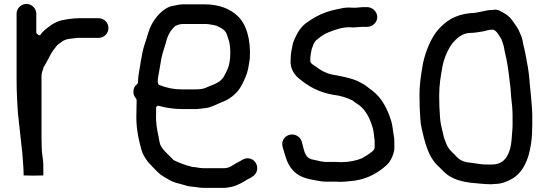

<svg xmlns="http://www.w3.org/2000/svg" viewBox="-20 -760 2730 955"><path d="M354 -668.5C347.1 -668.5 340.4 -667.5 333.5 -666.6L318.1 -664.7C313.2 -663.6 305.1 -662.2 299.6 -661.6C275.2 -657.9 255.2 -648.7 236.1 -636.7L212.7 -619.1C199.5 -608.6 188.2 -598.4 184.2 -590.4C176.2 -574.5 160.5 -596 160.5 -596L160.5 -692C160.5 -718.2 138.1 -740.5 111.5 -740.5C84.9 -740.5 62.5 -718.2 62.5 -692L62.5 -372C62.5 -311.9 65.1 -251.4 69.4 -195.2C76.9 -133.3 81.9 -75.2 89.3 -13.6C89.3 -13.5 90.4 -7 90.5 -5.7C92.6 32.5 97.5 70.2 97.5 109V112.6C105.5 113.1 123.2 113.5 146 113.5C169.2 113.5 185.8 113.2 195.5 112.6V59C195.5 31.8 187.5 6 187.5 -26.8C186.8 -43.7 186.5 -62 186.5 -80V-384C186.5 -397.6 194.3 -414.8 195.5 -420.5C195.9 -426.9 198.5 -428.2 202.1 -434.1C215.1 -458.4 222 -469 233.9 -492.8C244.6 -512 253.9 -520.1 263.8 -534.2C264.5 -535.3 265.8 -536.5 267.1 -537.4C277.8 -544.6 286.2 -553.1 298.4 -559.2C314.2 -567.1 331 -567.4 348.2 -569.4L359.9 -571.3C360.4 -571.4 361.3 -571.5 362 -571.5H470C497.3 -571.5 519.5 -593.5 519.5 -620.5C519.5 -647.5 497.3 -669.5 470 -669.5H375C367.6 -669.5 360.7 -668.5 354 -668.5Z M939 70.5C938.2 70.5 936.9 70.4 936 70.1C903.3 62 871.9 50.4 845.4 37.2C844.4 36.7 843.1 35.8 842.2 34.8L801.2 -6.2C792.7 -14.6 788.7 -21.5 782.8 -29.7C773.9 -42.2 772.1 -62 768.8 -79.5C760.6 -116.9 754.3 -150.1 756.5 -197.3V-221C756.5 -238.1 771.2 -233.4 772.4 -233C805.3 -223.6 845.7 -217.5 886 -217.5H952C970.4 -217.5 986.1 -221 1001.9 -222.4C1029 -224.9 1052.5 -239.3 1078.5 -249.7C1108.8 -261 1130.8 -274.4 1151.3 -295C1173.8 -316 1186.4 -343.1 1200.6 -375.1C1212.8 -402 1217 -430.6 1222.6 -469.3C1228.1 -561.9 1206.2 -640.7 1160.5 -681.8C1123.3 -716.7 1069.3 -738.5 996 -738.5H889C877.7 -738.5 866.6 -736.2 854.5 -733.7L834.6 -729.8C822.3 -727 808.8 -720.6 795.4 -710.9C765.2 -688.3 740.3 -655.7 724.6 -617.3C716.1 -596.2 708.1 -562.6 698.8 -537.8C691 -514.3 685.4 -485.1 680.4 -455.2C675.6 -419 666.5 -387.6 666.5 -351C666.5 -347.9 664.8 -343.6 661.7 -341.2C649.1 -331.3 643.5 -319.8 643.5 -304C643.5 -290.9 647.6 -280.2 656.3 -270.3C658.3 -268.1 659.5 -265.1 659.5 -262V-248.8C658.8 -230.2 658.5 -214.6 658.5 -198.7C655.6 -130 668 -70.6 683 -16.4C690.2 8.3 700.4 23.4 713.2 41.7C721.8 53.5 735 64.8 748.1 79.4L764.8 96.2C784.8 116.1 798.5 120.1 826.3 137.2C839.8 144.4 858 150.5 876.9 154.8C899.1 160.4 913.3 167.2 934.8 168.5C956 169.8 972.9 174.5 993 174.5H1096C1107.2 174.5 1121.6 170.8 1135.6 168.7C1156.3 163.4 1187 148 1203.4 137C1206.8 134.7 1208.6 133.3 1213.1 131.5C1235.1 120.4 1251.4 110.8 1257.5 90.4C1269.1 51.9 1230.1 11.2 1187.4 33.7C1175.1 41.8 1160.7 47.6 1149.6 54.6C1139 61 1119.9 76.5 1096 76.5H990C970.9 76.5 953.2 70.5 939 70.5ZM889 -640.5H1009C1015.9 -640.5 1023.8 -638.2 1027 -638C1038.6 -637 1048.2 -633.3 1055.6 -632.4C1057.8 -632.1 1060.3 -631.1 1062.4 -629.3L1078.6 -621.2C1084.4 -618.3 1089.8 -614 1095.1 -609.5C1096.6 -608.2 1098.7 -604.9 1099.8 -603.8C1107.7 -596 1112.2 -575.4 1114.6 -569.8C1122.8 -549.1 1125.5 -523.2 1125.5 -498C1125.5 -482.7 1124.6 -465.5 1122.3 -453.5L1120.3 -443.5C1117.3 -428.7 1111.8 -413.9 1104 -399.5C1098.2 -389 1093.5 -375.9 1081.8 -364.2C1059.5 -341.8 1028.6 -335.8 1006.6 -324.8C990.8 -316.9 971.2 -315.5 952 -315.5H883C841.7 -315.5 801.4 -324.9 772.1 -337.5C758 -343.6 767.6 -380.7 769.7 -394L777.6 -439.9C783.6 -483.4 793.5 -510 804.9 -547.2C812.8 -582.1 828.5 -611.2 853 -631.6C863.1 -635.4 872.6 -640.5 889 -640.5Z M1717 -722.5C1706.9 -722.5 1698.6 -722 1689.2 -720.7C1665.5 -715.5 1646.3 -712.6 1626.4 -707C1576.2 -692.6 1537.7 -671 1500.5 -644C1482.1 -629.9 1465 -607.4 1454.3 -584.7C1445.3 -565.8 1435.7 -548.1 1433.4 -526.7C1433.4 -526.4 1433.3 -525.7 1433.2 -525.3C1428.7 -505.1 1425.5 -483.9 1425.5 -461C1425.5 -460.8 1425.5 -460.3 1425.5 -460C1422.4 -419.8 1443.8 -388 1467.9 -368.7C1515.2 -330 1564.3 -301.5 1637.7 -288.4C1672.3 -285.1 1707.3 -273.3 1733.6 -260.2C1734.6 -259.7 1735.9 -258.8 1736.8 -257.8C1740.9 -253.7 1746.1 -250.6 1753.7 -245.6C1790.1 -223.4 1813 -186.5 1826.9 -145L1833.9 -124C1840.1 -105.1 1840 -78.9 1843.3 -62.5C1843.4 -61.8 1843.5 -60.8 1843.5 -60L1843.5 -27C1843.5 -20.9 1838.8 -12.7 1835.1 -9.5C1819.3 4 1799.7 16.6 1781.1 26.9C1780.7 27.1 1780.1 27.4 1779.6 27.6C1751.4 38.9 1716 46.5 1678 46.5C1669.9 46.5 1661.2 45.5 1651 45.5H1601C1596.2 45.5 1593.8 45.4 1587.7 44.3L1574.2 42.4C1564.8 41 1557.1 37.7 1544.3 35.4C1507.2 30.9 1497.6 9.1 1489.9 -20.9L1480.9 -55.7C1477.3 -68.3 1469.8 -77.7 1457.4 -84.6C1420.1 -105.3 1373.3 -73.8 1386 -28.5L1396 5.6C1416.4 80.2 1452.8 118.5 1527.1 132.7C1554.6 136.9 1573.2 143.5 1601 143.5H1651C1659.2 143.5 1665.9 143.8 1673.6 144.5C1690.1 144.4 1709.3 142.1 1724.8 140.6L1744.4 138.6C1800.2 129.8 1840 109.9 1879.3 81.1C1898.4 65.6 1913.5 54.1 1923 36.1C1932.5 18.7 1941.5 -2.8 1941.5 -25V-46C1941.5 -55.5 1941.2 -64.2 1940.6 -73.3C1935.7 -98.3 1932.9 -133.8 1927 -154.5C1907.9 -218.1 1879.3 -272.3 1833.2 -308.2C1817 -321.4 1811.4 -323.7 1796.3 -336.1C1783.6 -345.1 1774.2 -348 1756.5 -357.8C1720.8 -373.2 1676.9 -381.1 1629.5 -389.7C1597.8 -396.8 1571.7 -412.5 1550.3 -429.2C1545.1 -433.3 1523.5 -443.3 1523.5 -456V-471C1523.5 -484.4 1528.4 -500 1529.6 -512.1C1529.7 -513.5 1530.1 -515.2 1530.8 -516.6C1535.3 -525.6 1539 -552.1 1559.9 -565.4C1574.5 -577.9 1593.9 -591.7 1612.6 -598.7C1641.4 -609.5 1675.5 -624.5 1717 -624.5C1723.5 -624.5 1729 -624.2 1737.6 -623.5C1750.3 -623.6 1768.5 -626.5 1784 -626.5L1807 -626.5C1833.2 -626.5 1856.5 -649.2 1856.5 -675C1856.5 -701 1832.9 -724.5 1807 -724.5H1784C1773.9 -724.5 1757.7 -721.5 1742 -721.5C1732.8 -721.5 1724.1 -722.5 1717 -722.5Z M2318.6 -694.5C2241.1 -686.5 2196 -654.6 2155.5 -607.9C2124.6 -570.7 2097.3 -506.9 2084.3 -446.7L2076.3 -399C2070.8 -363.1 2066.5 -327.9 2066.5 -286C2066.5 -265.6 2066.8 -245 2067.5 -225.6C2070.2 -186.5 2069.7 -151.9 2077.2 -121.9C2091.6 -57.1 2105.9 -2.7 2136.3 39.9C2146.2 54.7 2157 63.3 2170.8 77.2L2187.8 94.2C2217.9 124.2 2260.7 141.2 2318.2 148.6C2354.7 151.4 2384.4 156.4 2422.6 156.5C2431.7 155.9 2441.5 155.2 2450.2 154.5C2482.7 152.7 2505.3 141 2530.7 127.2C2600.8 83.5 2627.5 -15.5 2627.5 -140V-185C2627.5 -217.9 2623.1 -255.8 2620.5 -287.9L2615.5 -337.9C2612.3 -382.1 2608.1 -417.7 2599.8 -457.5C2595 -481.4 2592.6 -501.2 2586.9 -521.7C2581.1 -543.1 2580.2 -559.5 2574.4 -576.3C2565.7 -595.6 2560.4 -612.4 2550.8 -625.7C2532.5 -651.4 2523.1 -670.6 2497.4 -688.4C2473.6 -702.1 2456.6 -716.5 2432.9 -710.8C2432.2 -710.7 2431 -710.5 2430 -710.5H2428C2391.9 -710.5 2361.8 -694.8 2318.6 -694.5ZM2419 58.5H2403C2381.7 58.5 2352.9 54.6 2329.2 50.4C2315.4 48.9 2293.5 47.2 2277.4 39.2C2261.8 31.4 2250.9 19.9 2240.1 7.9C2223.1 -7.3 2205.4 -25.3 2196.3 -54.6C2189.5 -69.9 2186.3 -81.9 2181.8 -103.3C2176.1 -128.2 2170.2 -148.4 2168.5 -178.1C2165.8 -209.8 2164.5 -249.3 2164.5 -285C2164.5 -340.2 2172.7 -383.4 2180.7 -429.1C2187.5 -468.6 2209.1 -516.7 2230 -544.5C2230.2 -544.7 2230.5 -545.1 2230.7 -545.4C2249.4 -566.1 2277.1 -596.5 2322 -596.5C2342.1 -596.5 2363.4 -601 2384.4 -604.2C2394.8 -607.1 2413 -612.5 2428 -612.5L2430 -612.5C2437 -612.5 2442.6 -608.1 2448.8 -601.8C2458.3 -592.4 2463.3 -580.4 2470 -571.5C2476 -563.5 2478.7 -550.6 2481.7 -542.5C2488.1 -526.5 2488 -511.1 2492.1 -497.3C2502.1 -457 2508.6 -412.6 2513.4 -369.5L2518.4 -329.6C2518.4 -329.4 2518.4 -329.2 2518.5 -329L2522.4 -278.3C2525.9 -250.6 2529.5 -215.9 2529.5 -185L2529.5 -140C2529.5 -127 2528.8 -114 2527.4 -101.7C2525.2 -78.1 2524.6 -47.2 2518 -22.7C2507.1 15.5 2490.2 49.5 2443.1 57.3C2442.6 57.4 2441.7 57.5 2441 57.5C2434.5 57.5 2426.9 58.5 2419 58.5Z"/></svg>

Font: Smoothie
Style: Light
Weight: 400
Foundry: Cannot Into Space Fonts
Version: Version 0.8